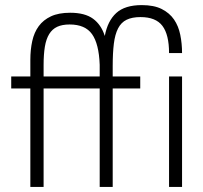

<svg xmlns="http://www.w3.org/2000/svg" viewBox="-20 -733 798 753"><path d="M99 -498Q99 -538 106.5 -572Q114 -606 132 -630.5Q150 -655 180 -669Q210 -683 255 -683Q313 -683 345 -659.5Q377 -636 391 -592Q402 -651 436 -682Q470 -713 536 -713Q584 -713 614.5 -697.5Q645 -682 662.5 -656.5Q680 -631 687 -596.5Q694 -562 694 -525H643Q643 -597 617 -631.5Q591 -666 531 -666Q498 -666 476.5 -655.5Q455 -645 443 -621.5Q431 -598 426.5 -561.5Q422 -525 422 -474V-433H530V-386H422V0H371V-386H151V0H99V-386H24V-433H99ZM151 -433H371V-479Q368 -561 341 -599Q314 -637 253 -637Q224 -637 204.5 -628Q185 -619 173 -599.5Q161 -580 156 -550Q151 -520 151 -478ZM643 -433H694V0H643Z"/></svg>

Font: Tilda Sans Light
Style: Regular
Weight: 300
Designer: ParaType Ltd
Foundry: ParaType Ltd
Version: Version 1.009